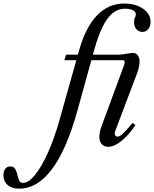

<svg xmlns="http://www.w3.org/2000/svg" viewBox="-299 -842 894 1115"><path d="M170.5 -524.5 160 -492.5H74.5L85 -524.5ZM425 -791.5Q387 -791.5 355.5 -766Q324 -740.5 297.5 -687.5Q271 -634.5 248 -551.5L151 -201Q88 26.5 3.2 140Q-81.5 253.5 -188 253.5Q-217 253.5 -237.5 243.5Q-258 233.5 -268.5 215.8Q-279 198 -279 175Q-279 153 -268.5 138.8Q-258 124.5 -240 124.5Q-223 124.5 -214.8 134.2Q-206.5 144 -202.2 158Q-198 172 -194.8 186.2Q-191.5 200.5 -185 210.2Q-178.5 220 -165.5 220Q-133 220 -95.8 174Q-58.5 128 -21.5 46.5Q15.5 -35 45.5 -141.5L161 -551.5Q199 -685.5 265.2 -753.5Q331.5 -821.5 423.5 -821.5Q466.5 -821.5 501 -807.8Q535.5 -794 555.5 -770Q575.5 -746 575.5 -716Q575.5 -690 562 -673.2Q548.5 -656.5 528 -656.5Q507.5 -656.5 493.5 -672.2Q479.5 -688 479.5 -712Q479.5 -729.5 484.5 -739Q489.5 -748.5 489.5 -760Q489.5 -774.5 471.8 -783Q454 -791.5 425 -791.5ZM197 -524.5H387.5Q408 -524.5 433.8 -529.5Q459.5 -534.5 475 -534.5Q491 -534.5 501.2 -520.5Q511.5 -506.5 511.5 -485Q511.5 -472.5 508.2 -455.2Q505 -438 498.5 -420.5L370 -80.5Q368 -76 367.8 -73.2Q367.5 -70.5 367.5 -67.5Q367.5 -48.5 384.5 -48.5Q396 -48.5 413 -64Q430 -79.5 471 -128L487.5 -115.5Q448.5 -57 406.2 -23.2Q364 10.5 330 10.5Q305.5 10.5 291.8 -4.8Q278 -20 278 -46.5Q278 -59.5 281.2 -76Q284.5 -92.5 291 -109.5L421 -462.5Q422.5 -467 423.8 -472Q425 -477 425 -480Q425 -492.5 414 -492.5H186Z"/></svg>

Font: Libre Caslon Condensed
Style: Italic
Weight: 400
Italic angle: -22.583°
Designer: Pablo Impallari, Rodrigo Fuenzalida, Katja Schimmel, Ertekin Erdin
Foundry: Pablo Impallari, Rodrigo Fuenzalida
Version: Version 2.000;gftools[0.9.33]